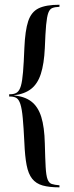

<svg xmlns="http://www.w3.org/2000/svg" viewBox="-20 -651 317 825"><path d="M235.5 154Q191.9 154 163.3 146Q134.7 137.9 118.1 116.9Q101.6 96 94.4 58.5Q87.1 21 84.7 -37.9Q81.5 -104 77.8 -143.5Q74.2 -183.1 67.7 -203.2Q61.3 -223.4 50.8 -229.8Q40.3 -236.3 23.4 -236.3H19.4V-246H23.4Q41.9 -246 52.8 -253.6Q63.7 -261.3 69.8 -281.9Q75.8 -302.4 79 -341.9Q82.3 -381.5 84.7 -444.4Q87.9 -520.2 101.2 -560.1Q114.5 -600 146 -615.3Q177.4 -630.6 235.5 -630.6V-621.8Q216.1 -621 204.8 -616.5Q193.5 -612.1 187.5 -595.6Q181.5 -579 178.2 -543.5Q175 -508.1 172.6 -444.4Q169.4 -376.6 155.6 -333.9Q141.9 -291.1 113.7 -269Q85.5 -246.8 37.9 -241.1Q85.5 -237.1 114.5 -214.9Q143.5 -192.7 157.3 -148.8Q171 -104.8 172.6 -33.9Q174.2 30.6 176.2 66.9Q178.2 103.2 184.3 119.4Q190.3 135.5 202.4 139.5Q214.5 143.5 235.5 145.2Z"/></svg>

Font: Playfair 144pt SemiCondensed Medium
Style: Regular
Weight: 500
Width: 4
Designer: Claus Eggers Sørensen
Foundry: Claus Eggers Sørensen
Version: Version 2.203